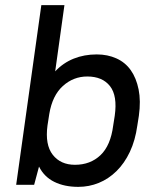

<svg xmlns="http://www.w3.org/2000/svg" viewBox="-20 -720 600 748"><path d="M285 8Q231 8 191.5 -11.5Q152 -31 132 -71L113 0H43L141 -700H231L195 -442Q226 -475 267 -491.5Q308 -508 357 -508Q399 -508 433.5 -492.5Q468 -477 489.5 -446.5Q511 -416 520 -371.5Q529 -327 521 -269L515 -231Q507 -173 486 -128.5Q465 -84 434 -53.5Q403 -23 365 -7.5Q327 8 285 8ZM272 -78Q332 -78 371.5 -115.5Q411 -153 421 -231L427 -269Q438 -347 408.5 -384.5Q379 -422 320 -422Q266 -422 225 -385Q184 -348 172 -276L165 -231Q155 -156 185.5 -117Q216 -78 272 -78Z"/></svg>

Font: Retni Sans Medium
Style: Italic
Weight: 500
Italic angle: -8°
Designer: Vitaly Kuzmin
Foundry: ParaType Ltd.
Version: Version 1.00;June 10, 2019;FontCreator 11.5.0.2425 64-bit; t